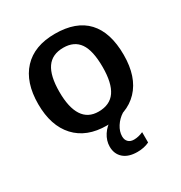

<svg xmlns="http://www.w3.org/2000/svg" viewBox="-174 -664 941 997"><g transform="rotate(-30 296.5 -165.0)"><path d="M552.7 -264.6Q552.7 -132.8 484.9 -61.5Q417 9.8 293.9 9.8Q173.3 9.8 106.7 -62.5Q40 -134.8 40 -264.6Q40 -395 106.7 -466.6Q173.3 -538.1 296.9 -538.1Q423.8 -538.1 488.3 -468.8Q552.7 -399.4 552.7 -264.6ZM426.3 -264.6Q426.3 -363.8 394.8 -408.7Q363.3 -453.6 298.8 -453.6Q231.4 -453.6 199.2 -407Q167 -360.4 167 -264.6Q167 -170.9 198.5 -122.6Q230 -74.2 293 -74.2Q361.3 -74.2 393.8 -121.3Q426.3 -168.5 426.3 -264.6ZM434.6 192.9Q403.8 208 362.8 208Q309.6 208 280.3 182.1Q251 156.2 251 112.3Q251 76.7 272.2 43.9Q293.5 11.2 327.6 -6.8H399.4Q370.1 11.7 351.8 40.5Q333.5 69.3 333.5 98.6Q333.5 119.1 345.5 131.3Q357.4 143.6 379.4 143.6Q405.8 143.6 434.6 130.9Z"/></g></svg>

Font: Arimo SemiBold
Style: Regular
Weight: 600
Designer: Steve Matteson
Foundry: Monotype Imaging Inc.
Version: Version 1.33